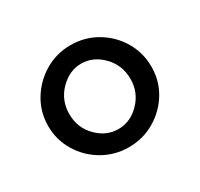

<svg xmlns="http://www.w3.org/2000/svg" viewBox="-82 -837 544 522"><g transform="rotate(-30 190.0 -576.0)"><path d="M189 -416Q145 -416 108 -437.5Q71 -459 49 -495.5Q27 -532 27 -575Q27 -619 49 -655.5Q71 -692 108 -714Q145 -736 189 -736Q234 -736 271 -714Q308 -692 329.5 -655.5Q351 -619 351 -575Q351 -532 329.5 -496Q308 -460 271 -438Q234 -416 189 -416ZM189 -473Q227 -473 256 -503Q285 -533 285 -575Q285 -618 256 -648Q227 -678 189 -678Q152 -678 122.5 -648Q93 -618 93 -575Q93 -532 122 -502.5Q151 -473 189 -473Z"/></g></svg>

Font: Lil Grotesk Medium
Style: Regular
Weight: 500
Designer: Bastien Sozeau
Foundry: NBR — Bastien Sozeau
Version: Version 3.003; ttfautohint (v1.8.4.7-5d5b);gftools[0.9.33]